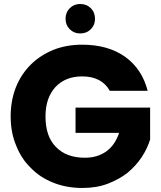

<svg xmlns="http://www.w3.org/2000/svg" viewBox="-20 -933 802 958"><path d="M390.1 -710Q518.6 -710 604 -649.9Q688.5 -589.4 716.8 -480H527.8Q487.3 -551.8 390.1 -551.8Q306.6 -551.8 256.8 -499Q207 -444.8 207 -352.1Q207 -252 258.8 -200.2Q310.1 -146 403.8 -146Q466.8 -146 511.2 -178.2Q554.2 -209.5 574.2 -270H356.9V-396H729V-236.8Q715.8 -192.9 687 -148.9Q658.2 -105.5 616.2 -70.8Q575.7 -38.6 517.1 -16.1Q461.9 4.9 391.1 4.9Q312 4.9 247.1 -21Q179.7 -47.4 133.8 -95.2Q86.4 -140.6 60.1 -208Q33.2 -272 33.2 -352.1Q33.2 -430.7 59.1 -497.1Q85 -562 132.8 -609.9Q179.7 -656.7 246.1 -684.1Q311 -710 390.1 -710ZM307.1 -838.9Q307.1 -871.1 328.1 -892.1Q349.1 -913.1 379.9 -913.1Q412.1 -913.1 433.1 -892.1Q454.1 -871.1 454.1 -838.9Q454.1 -808.1 433.1 -787.1Q412.1 -766.1 379.9 -766.1Q349.1 -766.1 328.1 -787.1Q307.1 -808.1 307.1 -838.9Z"/></svg>

Font: PoppinsZ
Style: Bold
Weight: 700
Designer: Ninad Kale (Devanagari), Jonny Pinhorn (Latin)
Foundry: Indian Type Foundry
Version: Version 3.002;FEAKit 1.0